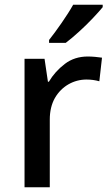

<svg xmlns="http://www.w3.org/2000/svg" viewBox="-20 -786 465 806"><path d="M411.1 -766.1H287.1C263.2 -722.7 215.3 -654.8 186 -618.2V-606H255.9C272 -618.2 290 -633.3 311 -652.3C331.5 -670.9 351.1 -689.9 369.1 -709C387.2 -728 400.9 -743.7 411.1 -755.9ZM349.1 -548.8C311.5 -548.8 279.3 -538.6 252 -517.6C224.6 -496.6 202.1 -471.7 185.1 -442.9H181.2L167 -539.1H83V0H189V-284.2C189 -319.3 196.3 -349.6 210.4 -374.5C239.3 -424.8 290 -452.1 342.8 -452.1C361.8 -452.1 379.9 -449.7 397 -444.8L408.2 -543.9C392.1 -546.4 367.2 -548.8 349.1 -548.8Z"/></svg>

Font: Noto Reveo Sans
Style: Regular
Weight: 500
Designer: Monotype Design Team
Foundry: Monotype Imaging Inc.
Version: Version 2.007